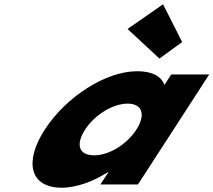

<svg xmlns="http://www.w3.org/2000/svg" viewBox="-20 -860 995 895"><path d="M740.1 -840 574.6 -725 723.2 -587 829.1 -664ZM188.8 -256C286 -406 470 -528 620 -528C689 -528 731.1 -505 746.5 -464L778.3 -513H955.3L623 0H448L485.6 -58H483.6C418.4 -16 338.3 15 268.3 15C118.3 15 91.7 -106 188.8 -256ZM376.8 -256C331.5 -186 347.1 -136 419.1 -136C488.1 -136 570.5 -186 615.8 -256C661.8 -327 641.2 -377 575.2 -377C508.2 -377 422.8 -327 376.8 -256Z"/></svg>

Font: Hussar
Style: BdWodka
Weight: 700
Foundry: Cannot Into Space Fonts
Version: Version 2.00